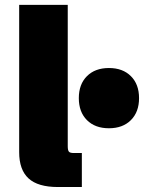

<svg xmlns="http://www.w3.org/2000/svg" viewBox="-20 -752 579 772"><path d="M212.9 0Q132.3 0 94.7 -34.7Q57.1 -69.3 57.1 -140.1V-732.4H252.4V-164.1Q252.4 -147.5 257.1 -142.1Q261.7 -136.7 276.9 -136.7H309.1V0ZM418 -236.3Q362.3 -236.3 329.6 -269Q296.9 -301.8 296.9 -357.4Q296.9 -413.1 329.6 -445.8Q362.3 -478.5 418 -478.5Q473.6 -478.5 506.3 -445.8Q539.1 -413.1 539.1 -357.4Q539.1 -301.8 506.3 -269Q473.6 -236.3 418 -236.3Z"/></svg>

Font: Schibsted Grotesk Black
Style: Regular
Weight: 900
Designer: Bakken & Baeck AS, Henrik Kongsvoll
Foundry: Schibsted ASA
Version: Version 1.100;gftools[0.9.25]